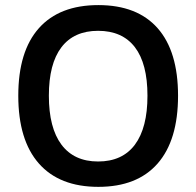

<svg xmlns="http://www.w3.org/2000/svg" viewBox="-20 -727 771 754"><path d="M679.2 -351.1Q679.2 -176.3 598.9 -84.7Q518.6 6.8 366.2 6.8Q213.4 6.8 132.6 -85Q51.8 -176.8 51.8 -351.1Q51.8 -525.4 132.6 -616.2Q213.4 -707 366.2 -707Q519 -707 599.1 -616.2Q679.2 -525.4 679.2 -351.1ZM365.2 -606Q270.5 -606 221.2 -541.3Q171.9 -476.6 171.9 -351.1Q171.9 -225.1 221.4 -158.9Q271 -92.8 365.2 -92.8Q460.4 -92.8 509.8 -158.9Q559.1 -225.1 559.1 -351.1Q559.1 -477.1 509.8 -541.5Q460.4 -606 365.2 -606Z"/></svg>

Font: Asap Symbol
Style: Regular
Weight: 900
Designer: Tania Quindós, Elena González Miranda, Marcela Romero, Pablo Cosgaya
Foundry: Omnibus-Type
Version: Version 1.000;PS 001.000;hotconv 1.0.70;makeotf.lib2.5.58329